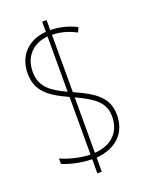

<svg xmlns="http://www.w3.org/2000/svg" viewBox="-152 -837 751 973"><g transform="rotate(-20 223.5 -351.0)"><path d="M200 -18V58H224V-18C331 -27 395 -89 395 -187C395 -279 334 -323 224 -371V-680C268 -680 310 -668 352 -646L364 -671C321 -693 274 -705 224 -706V-760H200V-705C109 -699 41 -638 41 -537C41 -439 107 -396 200 -354V-43C146 -44 82 -61 43 -79V-50C80 -34 138 -19 200 -18ZM200 -680V-382C123 -418 68 -453 68 -537C68 -625 126 -674 200 -680ZM224 -44V-343C320 -298 369 -263 369 -187C369 -98 308 -49 224 -44Z"/></g></svg>

Font: Noto Sans Myanmar UI Condensed Thin
Style: Regular
Weight: 100
Width: 3
Designer: Monotype Design Team
Foundry: Monotype Imaging Inc.
Version: Version 2.103